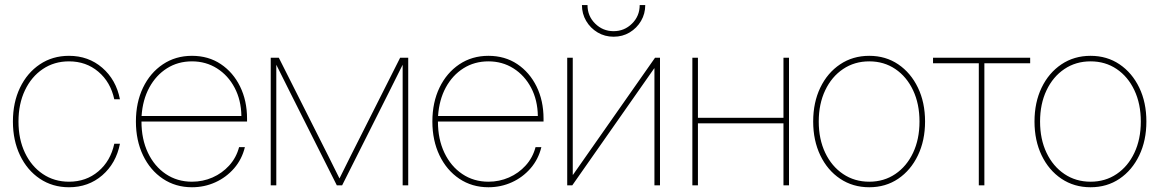

<svg xmlns="http://www.w3.org/2000/svg" viewBox="-20 -749 4686 776"><path d="M258.8 7.8Q192.4 7.8 141.1 -26.6Q89.8 -61 61 -121.1Q32.2 -181.2 32.2 -257.8Q32.2 -335 61 -394.8Q89.8 -454.6 141.1 -489Q192.4 -523.4 258.8 -523.4Q337.4 -523.4 393.3 -475.1Q449.2 -426.8 464.8 -347.7H441.9Q426.8 -417.5 377.4 -459.2Q328.1 -501 258.8 -501Q199.2 -501 153.1 -470Q106.9 -439 80.8 -384Q54.7 -329.1 54.7 -257.8Q54.7 -186.5 80.8 -131.6Q106.9 -76.7 153.1 -45.7Q199.2 -14.6 258.8 -14.6Q328.1 -14.6 377.4 -56.4Q426.8 -98.1 441.9 -168H464.8Q449.2 -88.9 393.3 -40.5Q337.4 7.8 258.8 7.8Z M755.9 7.8Q689.5 7.8 638.2 -26.6Q586.9 -61 558.1 -121.1Q529.3 -181.2 529.3 -257.8Q529.3 -335 558.1 -394.8Q586.9 -454.6 638.2 -489Q689.5 -523.4 755.9 -523.4Q822.3 -523.4 872.3 -490Q922.4 -456.5 950.4 -399.2Q978.5 -341.8 978.5 -269.5V-257.8H551.8Q551.8 -186.5 577.9 -131.6Q604 -76.7 650.1 -45.7Q696.3 -14.6 755.9 -14.6Q799.8 -14.6 838.9 -31.7Q877.9 -48.8 906.5 -80.3Q935.1 -111.8 946.3 -154.3H969.7Q958 -105.5 926.3 -68.8Q894.5 -32.2 850.3 -12.2Q806.2 7.8 755.9 7.8ZM552.2 -280.3H955.6Q954.6 -344.7 928.2 -394.5Q901.9 -444.3 856.9 -472.7Q812 -501 755.9 -501Q699.2 -501 654.8 -472.9Q610.4 -444.8 583.5 -395.3Q556.6 -345.7 552.2 -280.3Z M1074.2 0V-515.6H1106.9L1307.6 -117.2Q1318.8 -94.7 1329.8 -72.5Q1340.8 -50.3 1352.1 -27.8Q1363.3 -50.3 1374.3 -72.5Q1385.3 -94.7 1396.5 -117.2L1597.2 -515.6H1629.9V0H1607.4V-487.3Q1579.6 -431.2 1551.3 -375L1362.8 0H1341.3L1152.8 -375Q1124.5 -431.2 1096.7 -487.3V0Z M1954.1 7.8Q1887.7 7.8 1836.4 -26.6Q1785.2 -61 1756.3 -121.1Q1727.5 -181.2 1727.5 -257.8Q1727.5 -335 1756.3 -394.8Q1785.2 -454.6 1836.4 -489Q1887.7 -523.4 1954.1 -523.4Q2020.5 -523.4 2070.6 -490Q2120.6 -456.5 2148.7 -399.2Q2176.8 -341.8 2176.8 -269.5V-257.8H1750Q1750 -186.5 1776.1 -131.6Q1802.2 -76.7 1848.4 -45.7Q1894.5 -14.6 1954.1 -14.6Q1998 -14.6 2037.1 -31.7Q2076.2 -48.8 2104.7 -80.3Q2133.3 -111.8 2144.5 -154.3H2168Q2156.2 -105.5 2124.5 -68.8Q2092.8 -32.2 2048.6 -12.2Q2004.4 7.8 1954.1 7.8ZM1750.5 -280.3H2153.8Q2152.8 -344.7 2126.5 -394.5Q2100.1 -444.3 2055.2 -472.7Q2010.3 -501 1954.1 -501Q1897.5 -501 1853 -472.9Q1808.6 -444.8 1781.7 -395.3Q1754.9 -345.7 1750.5 -280.3Z M2647.5 0H2625V-472.7H2624L2293 0H2272.5V-515.6H2294.9V-42.5H2295.9L2627.4 -515.6H2647.5ZM2460 -600.6Q2424.3 -600.6 2395.3 -617.9Q2366.2 -635.3 2349.1 -664.3Q2332 -693.4 2332 -728.5H2354.5Q2354.5 -684.1 2385.5 -653.6Q2416.5 -623 2460 -623Q2503.4 -623 2534.4 -653.6Q2565.4 -684.1 2565.4 -728.5H2587.9Q2587.9 -693.4 2570.8 -664.3Q2553.7 -635.3 2524.9 -617.9Q2496.1 -600.6 2460 -600.6Z M2800.8 -515.6V-272.9H3146.5V-515.6H3168.9V0H3146.5V-250.5H2800.8V0H2778.3V-515.6Z M3493.2 7.8Q3426.8 7.8 3375.5 -26.6Q3324.2 -61 3295.4 -121.1Q3266.6 -181.2 3266.6 -257.8Q3266.6 -335 3295.4 -394.8Q3324.2 -454.6 3375.5 -489Q3426.8 -523.4 3493.2 -523.4Q3559.6 -523.4 3610.4 -489Q3661.1 -454.6 3689.9 -394.8Q3718.8 -335 3718.8 -257.8Q3718.8 -181.2 3689.9 -121.1Q3661.1 -61 3610.4 -26.6Q3559.6 7.8 3493.2 7.8ZM3493.2 -14.6Q3552.7 -14.6 3598.6 -45.7Q3644.5 -76.7 3670.4 -131.6Q3696.3 -186.5 3696.3 -257.8Q3696.3 -329.1 3670.4 -384Q3644.5 -439 3598.6 -470Q3552.7 -501 3493.2 -501Q3433.6 -501 3387.5 -470Q3341.3 -439 3315.2 -384Q3289.1 -329.1 3289.1 -257.8Q3289.1 -186.5 3315.2 -131.6Q3341.3 -76.7 3387.5 -45.7Q3433.6 -14.6 3493.2 -14.6Z M3936 0V-493.2H3751V-515.6H4143.6V-493.2H3958.5V0Z M4387.7 7.8Q4321.3 7.8 4270 -26.6Q4218.8 -61 4189.9 -121.1Q4161.1 -181.2 4161.1 -257.8Q4161.1 -335 4189.9 -394.8Q4218.8 -454.6 4270 -489Q4321.3 -523.4 4387.7 -523.4Q4454.1 -523.4 4504.9 -489Q4555.7 -454.6 4584.5 -394.8Q4613.3 -335 4613.3 -257.8Q4613.3 -181.2 4584.5 -121.1Q4555.7 -61 4504.9 -26.6Q4454.1 7.8 4387.7 7.8ZM4387.7 -14.6Q4447.3 -14.6 4493.2 -45.7Q4539.1 -76.7 4564.9 -131.6Q4590.8 -186.5 4590.8 -257.8Q4590.8 -329.1 4564.9 -384Q4539.1 -439 4493.2 -470Q4447.3 -501 4387.7 -501Q4328.1 -501 4282 -470Q4235.8 -439 4209.7 -384Q4183.6 -329.1 4183.6 -257.8Q4183.6 -186.5 4209.7 -131.6Q4235.8 -76.7 4282 -45.7Q4328.1 -14.6 4387.7 -14.6Z"/></svg>

Font: Inter Display Thin
Style: Regular
Weight: 100
Designer: Rasmus Andersson
Foundry: rsms
Version: Version 4.000;git-a52131595